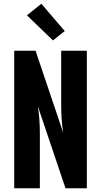

<svg xmlns="http://www.w3.org/2000/svg" viewBox="-20 -1006 540 1026"><path d="M56 0V-735H170L318 -296Q312 -332 309.5 -368.5Q307 -405 307 -441V-735H444V0H330L182 -439Q188 -403 190.5 -366.5Q193 -330 193 -294V0ZM263 -790 124 -924 201 -986 326 -840Z"/></svg>

Font: Iosevka SS18 Heavy
Style: Regular
Weight: 900
Monospace: yes
Designer: Belleve Invis
Foundry: Belleve Invis
Version: Version 25.1.1; ttfautohint (v1.8.4)